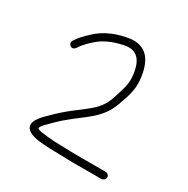

<svg xmlns="http://www.w3.org/2000/svg" viewBox="-147 -763 878 897"><g transform="rotate(30 292.0 -314.0)"><path d="M360.8 4H514.8C525.4 4 535.2 -4.4 535.8 -15C536.3 -25.6 527.4 -35 514.8 -35H360.8C321.7 -35 275 -38 240.9 -38C217.7 -39.1 181.9 -43 162.4 -46C157.3 -47.1 146.8 -49.8 141.8 -55C145.2 -65.1 151.6 -72.6 157.1 -79C183.7 -104.3 206.8 -131 238.1 -155C304.7 -212.2 379 -246.7 411.8 -341C428.7 -389.8 447.4 -433.5 439.9 -495C430.3 -570.8 400.8 -637.1 314.1 -632C239.6 -623.3 178.3 -596.2 134 -554C108.5 -529.7 93 -515 75.5 -487C68.7 -476.2 74.7 -465.4 82.1 -461C103.1 -448.6 112.7 -477.1 121.5 -487C135 -501.9 140.8 -509.3 159.5 -526C193.1 -557.9 238.1 -578 289.8 -589C341.3 -601.7 372 -582.8 387.6 -546C399.2 -518.7 409.1 -466.6 397.2 -425C391.4 -402.3 384.1 -378 375.4 -352C359.3 -306.9 337.4 -282.2 306.4 -257L260.5 -221C217.9 -190.2 184.1 -160 148.5 -124C126.6 -103.2 74.1 -51.4 120.1 -21C147.1 -2.9 193.7 -1 237.9 1C273.3 1 319 4 358.7 4Z"/></g></svg>

Font: Just Breathe
Style: Obl1
Weight: 400
Foundry: Cannot Into Space Fonts
Version: Version 0.72